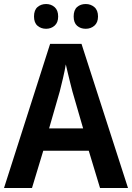

<svg xmlns="http://www.w3.org/2000/svg" viewBox="-20 -934 657 954"><path d="M477 0 421 -185H195L139 0H0L229 -716H385L616 0ZM340 -479Q336 -495 329.5 -520Q323 -545 317 -571Q311 -597 307 -614Q302 -584 293 -545.5Q284 -507 277 -480L224 -296H393ZM149 -852Q149 -884 166.5 -899Q184 -914 209 -914Q234 -914 251.5 -898.5Q269 -883 269 -852Q269 -822 251.5 -806.5Q234 -791 209 -791Q184 -791 166.5 -806Q149 -821 149 -852ZM346 -852Q346 -884 363 -899Q380 -914 406 -914Q431 -914 449 -898.5Q467 -883 467 -852Q467 -822 449 -806.5Q431 -791 406 -791Q380 -791 363 -806Q346 -821 346 -852Z"/></svg>

Font: Noto Sans Bengali SemiCondensed SemiBold
Style: Regular
Weight: 600
Width: 4
Designer: Joana Ranito - Universal Thirst; Jelle Bosma - Monotype Design Team
Foundry: Universal Thirst ehf.
Version: Version 3.000; ttfautohint (v1.8.4.7-5d5b)